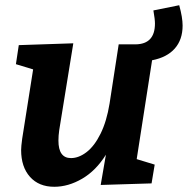

<svg xmlns="http://www.w3.org/2000/svg" viewBox="-20 -704 720 736"><path d="M563 -473 504 -94 573 -73 561 -1 366 5 386 -111Q348 -50 295 -19Q242 12 188 12Q129 12 95 -26Q61 -64 61 -129Q61 -142 65 -172L107 -438L41 -458L52 -531L261 -538L207 -205Q204 -184 204 -165Q204 -98 252 -98Q282 -98 312 -121Q342 -144 365.5 -191.5Q389 -239 400 -307L435 -534H500Q574 -535 574 -614Q574 -630 568 -664L667 -684Q680 -637 680 -606Q680 -552 650 -518Q620 -484 563 -473Z"/></svg>

Font: Bitter Pro
Style: Bold Italic
Weight: 700
Italic angle: -9°
Designer: Sol Matas, and Bitter project Authors
Foundry: Sol Matas
Version: Version 1.010